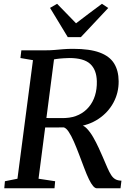

<svg xmlns="http://www.w3.org/2000/svg" viewBox="-20 -1014 704 1034"><path d="M3 0 6.5 -38 74 -51.5 157.5 -690 90 -701.5 95 -743H226Q252 -743 274.2 -745Q296.5 -747 320.5 -749Q344.5 -751 374 -751Q463 -751 516.5 -731.2Q570 -711.5 594.2 -672.8Q618.5 -634 619 -576.5Q619.5 -514.5 591 -461.5Q562.5 -408.5 510.5 -373.8Q458.5 -339 389 -331L409.5 -340.5Q428.5 -341.5 447 -322.5Q465.5 -303.5 482 -274.8Q498.5 -246 511.5 -217.5Q524.5 -189 532.5 -170.5Q547.5 -135.5 558.2 -110.8Q569 -86 579 -70.8Q589 -55.5 601.8 -48.5Q614.5 -41.5 634 -41L629 0H501.5Q492 0 481.5 -12Q471 -24 459 -48.5Q447 -73 433 -110.5Q419.5 -146.5 405.5 -183.2Q391.5 -220 377.8 -251.5Q364 -283 350.2 -303.8Q336.5 -324.5 323.5 -328Q320.5 -328 306.8 -327.8Q293 -327.5 274.8 -327.5Q256.5 -327.5 238.8 -327.5Q221 -327.5 209.5 -327.5L216.5 -379Q227 -378.5 244.2 -378.2Q261.5 -378 280 -378Q298.5 -378 313.2 -378Q328 -378 332.5 -378.5Q373 -380.5 404.8 -396Q436.5 -411.5 458.5 -437.8Q480.5 -464 491.5 -499.2Q502.5 -534.5 501.5 -576.5Q500 -638.5 465.5 -670Q431 -701.5 353 -701.5Q343 -701.5 322.8 -700.2Q302.5 -699 282.5 -696.2Q262.5 -693.5 253 -689.5L275 -726L187.5 -51.5L277 -38L273.5 0ZM345 -814 249.5 -971.5 287.5 -993.5Q313 -967.5 338.5 -941.2Q364 -915 389.5 -888.5Q423.5 -915 458.5 -941Q493.5 -967 529 -993.5L563 -971L415.5 -814Z"/></svg>

Font: Merriweather 36pt Medium
Style: Italic
Weight: 500
Italic angle: -7.8°
Version: Version 2.101